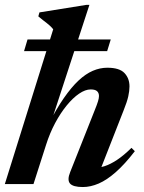

<svg xmlns="http://www.w3.org/2000/svg" viewBox="-24 -742 581 774"><path d="M161.5 -157.5 111 0H-4.5L190.5 -624Q184 -632 177.5 -638Q171 -644 164.2 -649.2Q157.5 -654.5 149.2 -660.8Q141 -667 130.5 -676L135 -692L325 -722.5H336.5L178 -237.5L172 -242Q203.5 -303.5 233.5 -346.8Q263.5 -390 292.2 -417Q321 -444 350 -456.5Q379 -469 408.5 -469Q457.5 -469 477.8 -447.5Q498 -426 498 -393.5Q498 -375.5 493 -353.2Q488 -331 474.5 -297.5L373 -38.5L355 -66Q375 -65 397.8 -72.2Q420.5 -79.5 447.5 -97.2Q474.5 -115 506 -146L519.5 -132.5Q479.5 -80.5 443.2 -48.5Q407 -16.5 374 -2.2Q341 12 310 12Q270.5 12 258.2 -2.2Q246 -16.5 259 -48.5L358 -298Q367.5 -321.5 371.2 -334Q375 -346.5 375 -355Q375 -367.5 367.2 -374.5Q359.5 -381.5 341.5 -381.5Q320 -381.5 295 -364.5Q270 -347.5 245 -317Q220 -286.5 198.2 -245.8Q176.5 -205 161.5 -157.5ZM73 -536 87 -583H422.5L408 -536Z"/></svg>

Font: Newsreader 36pt SemiBold
Style: Italic
Weight: 600
Italic angle: -17°
Designer: Hugues Gentile
Foundry: Production Type
Version: Version 1.003